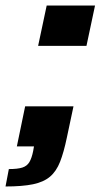

<svg xmlns="http://www.w3.org/2000/svg" viewBox="-39 -530 368 695"><path d="M-19 145 -7 82Q25 82 42 76.5Q59 71 67.5 56.5Q76 42 81 17L84 0H22L52 -145H227L203 -32Q192 21 178.5 55.5Q165 90 142 109.5Q119 129 80.5 137Q42 145 -19 145ZM99 -364 130 -510H305L274 -364Z"/></svg>

Font: Saira SemiExpanded
Style: Bold Italic
Weight: 700
Width: 6
Italic angle: -12°
Designer: Hector Gatti with collaboration of the Omnibus-Type team
Foundry: Omnibus-Type
Version: Version 1.101